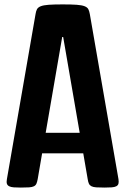

<svg xmlns="http://www.w3.org/2000/svg" viewBox="-20 -848 567 868"><path d="M140.6 -783.7Q142.6 -797.4 147.2 -806.2Q151.9 -814.9 164.3 -819.8Q176.8 -824.7 200.2 -826.4Q223.6 -828.1 263.7 -828.1Q303.2 -828.1 326.7 -826.4Q350.1 -824.7 362.5 -819.8Q375 -814.9 379.4 -806.2Q383.8 -797.4 386.2 -783.7L515.6 -38.1Q517.6 -24.9 515.4 -17.3Q513.2 -9.8 505.6 -5.9Q498 -2 484.9 -1Q471.7 0 452.6 0Q429.2 0 415.3 -1Q401.4 -2 393.6 -5.9Q385.7 -9.8 382.1 -17.3Q378.4 -24.9 376.5 -38.1L356.4 -154.8H170.4L150.4 -38.1Q147.9 -24.9 144.5 -17.3Q141.1 -9.8 133.3 -5.9Q125.5 -2 111.6 -1Q97.7 0 74.2 0Q55.2 0 42.2 -1Q29.3 -2 21.5 -5.9Q13.7 -9.8 11.2 -17.3Q8.8 -24.9 11.2 -38.1ZM340.3 -247.6 265.6 -680.7H261.2L186.5 -247.6Z"/></svg>

Font: Denk One
Style: Regular
Weight: 400
Designer: Irina Smirnova
Foundry: Irina Smirnova
Version: Version 1.002